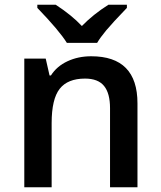

<svg xmlns="http://www.w3.org/2000/svg" viewBox="-20 -786 675 806"><path d="M82 0ZM557.1 0H441.9V-332Q441.9 -394.5 416.7 -425.3Q391.6 -456.1 336.9 -456.1Q264.2 -456.1 230.5 -413.1Q196.8 -370.1 196.8 -269V0H82V-540H171.9L188 -469.2H193.8Q218.3 -507.8 263.2 -528.8Q308.1 -549.8 362.8 -549.8Q557.1 -549.8 557.1 -352.1ZM512.7 -766.1V-752.9Q451.2 -689 426 -658.7Q400.9 -628.4 387.7 -606H260.7Q229 -657.2 136.7 -752.9V-766.1H213.9Q281.2 -722.2 323.7 -676.8Q371.1 -725.6 435.1 -766.1Z"/></svg>

Font: Open Sans Semibold
Style: Regular
Weight: 600
Foundry: Ascender Corporation
Version: Version 1.10; ttfautohint (v1.5.65-e2d9)